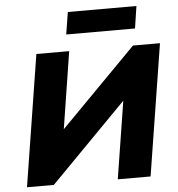

<svg xmlns="http://www.w3.org/2000/svg" viewBox="-60 -970 950 1026"><g transform="rotate(-5 415.0 -457.0)"><path d="M43 0 155 -705H331L266 -292L268 -294L673 -705H818L706 0H530L596 -416L594 -414L187 0ZM323 -795 342 -914H710L692 -795Z"/></g></svg>

Font: Nunito Sans 7pt Black
Style: Italic
Weight: 900
Italic angle: -9°
Version: Version 3.101;gftools[0.9.27]